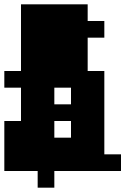

<svg xmlns="http://www.w3.org/2000/svg" viewBox="-20 -790 579 887"><path d="M231 -231V-154H308V-231ZM308 -308V-385H231V-308ZM0 0V-231H77V-385H0V-462H77V-770H385V-693H462V-616H385V-462H462V-77H539V0H231V77H154V0Z"/></svg>

Font: Coral Pixels
Style: Regular
Weight: 400
Designer: Tanukizamurai
Foundry: TanukiFont
Version: Version 1.000; ttfautohint (v1.8.4.7-5d5b)